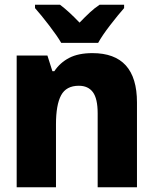

<svg xmlns="http://www.w3.org/2000/svg" viewBox="-20 -786 640 806"><path d="M50 0H215V-264Q215 -346 236.5 -386Q258 -426 311 -426Q350 -426 370 -399Q390 -372 390 -310V0H555V-356Q555 -563 368 -563Q309 -563 270.5 -543Q232 -523 208 -487H200L179 -553H50ZM237 -606H392Q409 -637 443 -681Q477 -725 501 -752V-766H398Q378 -753 357.5 -734Q337 -715 314 -691Q292 -714 272 -732.5Q252 -751 232 -766H127V-752Q152 -724 186.5 -679Q221 -634 237 -606Z"/></svg>

Font: Noto Sans Mono Extra
Style: Regular
Weight: 800
Designer: Monotype Design Team
Foundry: Monotype Imaging Inc.
Version: Version 1.900